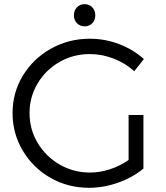

<svg xmlns="http://www.w3.org/2000/svg" viewBox="-20 -891 793 917"><path d="M40 0ZM594.2 -341.8H665V-85.9Q613.3 -43 544.2 -18.6Q475.1 5.9 404.8 5.9Q304.7 5.9 221.4 -41.5Q138.2 -88.9 89.1 -170.9Q40 -252.9 40 -351.1Q40 -448.2 89.1 -529.5Q138.2 -610.8 223.1 -658.4Q308.1 -706.1 409.2 -706.1Q481 -706.1 548.6 -680.4Q616.2 -654.8 667 -608.9L621.1 -550.8Q578.1 -589.8 522.5 -611.3Q466.8 -632.8 409.2 -632.8Q330.1 -632.8 264.2 -595Q198.2 -557.1 159.7 -492.7Q121.1 -428.2 121.1 -351.1Q121.1 -272.9 160.2 -208Q199.2 -143.1 265.1 -105Q331.1 -66.9 410.2 -66.9Q457 -66.9 505.1 -82.5Q553.2 -98.1 594.2 -127ZM435.1 -817.9Q435.1 -794.9 420.7 -780Q406.2 -765.1 384.3 -765.1Q362.3 -765.1 347.7 -780Q333 -794.9 333 -817.9Q333 -840.8 347.4 -856Q361.8 -871.1 384.3 -871.1Q406.2 -871.1 420.7 -856Q435.1 -840.8 435.1 -817.9Z"/></svg>

Font: Argentum Sans Light
Style: Regular
Weight: 300
Designer: Julieta Ulanovsky (Modified by Cristiano Sobral)
Foundry: Julieta Ulanovsky
Version: Version 1.000; ttfautohint (v1.5.65-e2d9)